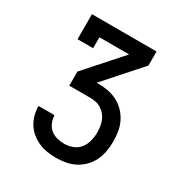

<svg xmlns="http://www.w3.org/2000/svg" viewBox="-171 -863 942 991"><g transform="rotate(30 300.0 -367.5)"><path d="M302 0Q275 0 249 -4Q223 -8 198.5 -18.5Q174 -29 153 -46Q132 -63 118 -85.5Q104 -108 97 -134Q90 -160 90 -187H185Q186 -165 194.5 -144Q203 -123 220 -109Q237 -95 258.5 -89.5Q280 -84 302 -84Q328 -84 352.5 -93.5Q377 -103 392.5 -123Q408 -143 414.5 -168.5Q421 -194 421 -220Q421 -237 418.5 -254.5Q416 -272 409.5 -288Q403 -304 392 -317.5Q381 -331 366 -340.5Q351 -350 334 -353.5Q317 -357 300 -357H175V-441L362 -651H185V-586H92V-735H477V-651L290 -441H300Q329 -441 358.5 -435.5Q388 -430 414 -416.5Q440 -403 460.5 -381.5Q481 -360 494 -333.5Q507 -307 511.5 -278Q516 -249 516 -219Q516 -190 511 -161.5Q506 -133 493.5 -106.5Q481 -80 460.5 -59Q440 -38 414.5 -24.5Q389 -11 360 -5.5Q331 0 302 0Z"/></g></svg>

Font: Iosevka Slab Medium Extended
Style: Regular
Weight: 500
Width: 7
Monospace: yes
Designer: Belleve Invis
Foundry: Belleve Invis
Version: Version 11.1.1; ttfautohint (v1.8.3)